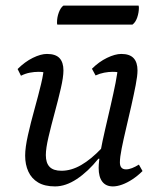

<svg xmlns="http://www.w3.org/2000/svg" viewBox="-20 -655 567 687"><path d="M177 12Q140 12 116.5 -2Q93 -16 81.5 -41Q70 -66 70 -98Q70 -127 80 -171.5Q90 -216 103.5 -264.5Q117 -313 127 -354.5Q137 -396 137 -420L150 -392Q145 -395 137 -396.5Q129 -398 118 -398Q103 -398 87 -395Q71 -392 55 -384L43 -408Q69 -434 97.5 -448Q126 -462 148 -462Q179 -462 193 -447Q207 -432 207 -403Q207 -379 197.5 -338Q188 -297 175.5 -251Q163 -205 153.5 -164.5Q144 -124 144 -100Q144 -72 157.5 -58Q171 -44 200 -44Q235 -44 270.5 -64.5Q306 -85 343 -124L357 -87H332Q295 -41 255 -14.5Q215 12 177 12ZM384 12Q359 12 346 -5Q333 -22 333 -54Q333 -76 339.5 -112Q346 -148 356 -191Q366 -234 376 -277.5Q386 -321 393.5 -358.5Q401 -396 402 -420L416 -392Q411 -395 403 -396.5Q395 -398 383 -398Q369 -398 353 -395Q337 -392 322 -385L309 -409Q334 -434 363 -448Q392 -462 414 -462Q444 -462 458 -447Q472 -432 472 -403Q472 -384 465.5 -350.5Q459 -317 450 -277Q441 -237 431.5 -197Q422 -157 415.5 -124.5Q409 -92 409 -74Q409 -49 431 -49Q441 -49 452.5 -53.5Q464 -58 477 -66L490 -43Q473 -26 454 -13.5Q435 -1 417 5.5Q399 12 384 12ZM454 -567H185Q184 -569 184 -575Q184 -593 190.5 -610.5Q197 -628 207 -635H476Q476 -634 476.5 -632Q477 -630 477 -628Q477 -610 471 -592.5Q465 -575 454 -567Z"/></svg>

Font: Petrona
Style: Italic
Weight: 400
Italic angle: -9°
Designer: Ringo R. Seeber
Foundry: Ringo R. Seeber
Version: Version 2.001; ttfautohint (v1.8.3)